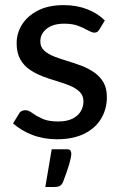

<svg xmlns="http://www.w3.org/2000/svg" viewBox="-20 -536 474 750"><path d="M202.5 8Q150 8 105.8 -9.2Q61.5 -26.5 31 -54L54 -91.5Q61 -105.5 79.5 -105.5Q87 -105.5 94.2 -101.8Q101.5 -98 110 -92Q124.5 -81.5 147 -71.5Q169.5 -61.5 207 -61.5Q241 -61.5 262.8 -72.2Q284.5 -83 295.2 -100.8Q306 -118.5 306 -139.5Q306 -163 291 -177.5Q276 -192 252 -201.8Q228 -211.5 200 -219.8Q172 -228 144.8 -238.5Q117.5 -249 95 -264.8Q72.5 -280.5 58.8 -305.2Q45 -330 45 -367Q45 -406.5 66.2 -440.2Q87.5 -474 128.5 -495Q169.5 -516 228.5 -516Q279 -516 320 -500.2Q361 -484.5 389.5 -456L368 -420.5Q364 -414 359.5 -411.2Q355 -408.5 348 -408.5Q340 -408.5 321 -418.5Q307 -427 285.2 -435.2Q263.5 -443.5 230.5 -443.5Q187.5 -443.5 162.5 -423.8Q137.5 -404 137.5 -374.5Q137.5 -352.5 152.2 -338.8Q167 -325 191 -315.5Q215 -306 243 -297.8Q271 -289.5 298 -279.2Q325 -269 347.5 -253.5Q370 -238 383.8 -214.8Q397.5 -191.5 397.5 -157Q397.5 -110 375 -72.5Q352.5 -35 309 -13.5Q265.5 8 202.5 8ZM191.5 194.5H157L182 47H241Q252.5 47 255.5 52.5Q258.5 58 258.5 64Q258.5 91 226 175.5Q220.5 187 212.5 190.8Q204.5 194.5 191.5 194.5Z"/></svg>

Font: Verano Sans Medium
Style: Regular
Weight: 500
Designer: Lukasz Dziedzic with Adam Twardoch and Botio Nikoltchev
Foundry: tyPoland Lukasz Dziedzic
Version: Version 3.001;December 28, 2019;FontCreator 12.0.0.2547 64-b